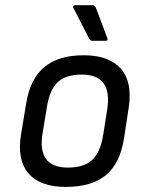

<svg xmlns="http://www.w3.org/2000/svg" viewBox="-20 -715 565 747"><path d="M338.9 -556.2Q331.1 -556.2 326.2 -565.9L265.1 -685.1Q263.7 -689 265.4 -691.9Q267.1 -694.8 272 -694.8H340.8Q348.6 -694.8 353 -685.1L397.9 -565.9Q401.4 -556.2 390.1 -556.2ZM235.8 12.2Q135.7 12.2 90.6 -40.8Q45.4 -93.8 62 -192.9L82 -314Q97.7 -408.7 152.8 -454.3Q208 -500 306.2 -500Q403.3 -500 449.5 -448.5Q495.6 -397 481 -297.9L462.9 -179.2Q447.8 -80.1 392.3 -33.9Q336.9 12.2 235.8 12.2ZM244.1 -63Q305.7 -63 337.9 -92Q370.1 -121.1 380.9 -187L397 -288.1Q418.9 -424.8 297.9 -424.8Q236.3 -424.8 205.1 -395.8Q173.8 -366.7 163.1 -301.8L146 -199.2Q122.6 -63 244.1 -63Z"/></svg>

Font: Sofia Sans
Style: Italic
Weight: 400
Italic angle: -9°
Designer: Botio Nikoltchev, Ani Petrova
Foundry: lettersoup
Version: Version 4.100